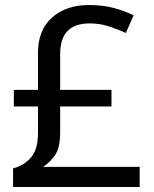

<svg xmlns="http://www.w3.org/2000/svg" viewBox="-20 -743 612 763"><path d="M334 -723Q389 -723 433 -711Q477 -699 511 -682L480 -612Q450 -626 413.5 -638Q377 -650 336 -650Q279 -650 249 -620.5Q219 -591 219 -525V-386H423V-320H219V-216Q219 -155 198 -125.5Q177 -96 151 -80H535V0H32V-74Q75 -85 103 -117Q131 -149 131 -215V-320H35V-386H131V-534Q131 -623 186.5 -673Q242 -723 334 -723Z"/></svg>

Font: Noto Sans Mongolian
Style: Regular
Weight: 400
Designer: Monotype Design Team
Foundry: Monotype Imaging Inc.
Version: Version 3.001; ttfautohint (v1.8.4.7-5d5b)